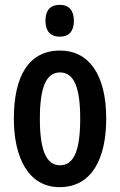

<svg xmlns="http://www.w3.org/2000/svg" viewBox="-20 -760 494 790"><path d="M226 -740C186 -740 167 -717 167 -674C167 -632 188 -609 226 -609C264 -609 284 -632 284 -674C284 -716 265 -740 226 -740ZM417 -272C417 -454 345 -552 227 -552C96 -552 37 -443 37 -272C37 -110 98 10 225 10C361 10 417 -112 417 -272ZM144 -271C144 -399 169 -462 227 -462C285 -462 310 -399 310 -272C310 -143 285 -80 227 -80C169 -80 144 -145 144 -271Z"/></svg>

Font: Noto Sans Display Condensed Medium
Style: Regular
Weight: 500
Width: 3
Designer: Monotype Design Team
Foundry: Monotype Imaging Inc.
Version: Version 1.900